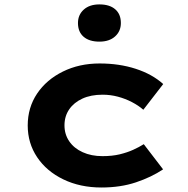

<svg xmlns="http://www.w3.org/2000/svg" viewBox="-20 -824 837 854"><path d="M431.2 10Q336.6 10 262 -26Q187.3 -62 145.3 -124.6Q103.3 -187.1 103.3 -265.9Q103.3 -345.6 145 -407.7Q186.7 -469.7 259.7 -505.7Q332.6 -541.7 423.2 -541.7Q510.4 -541.7 583.6 -518Q656.9 -494.2 706 -450.2L617.5 -335.8Q596.4 -354.5 566.9 -369.8Q537.5 -385.1 504.3 -394Q471.1 -402.8 436.5 -402.8Q384 -402.8 346.3 -385.3Q308.5 -367.9 287.7 -337.4Q266.8 -307 266.8 -266.4Q266.8 -226.5 288 -195.5Q309.2 -164.4 347.7 -147Q386.1 -129.5 435.8 -129.5Q478.9 -129.5 512.6 -137.6Q546.2 -145.8 572.2 -157.6Q598.3 -169.4 619.5 -182.7L705.4 -70.7Q653.5 -36 584.8 -13Q516.1 10 431.2 10ZM422.2 -638.8Q377.1 -638.8 352 -660.4Q326.8 -682 326.8 -721.6Q326.8 -758.1 352.5 -781.2Q378.1 -804.4 422.2 -804.4Q467.3 -804.4 492.4 -782.8Q517.6 -761.2 517.6 -721.6Q517.6 -685.1 491.9 -662Q466.3 -638.8 422.2 -638.8Z"/></svg>

Font: Lexend Peta
Style: Regular
Weight: 400
Designer: Bonnie Shaver-Troup, Thomas Jockin
Foundry: Lexend
Version: Version 1.007